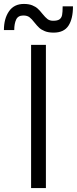

<svg xmlns="http://www.w3.org/2000/svg" viewBox="-61 -960 393 980"><path d="M97.7 -731H173.3V0H97.7ZM115.2 -844.7Q101.1 -863.3 89.4 -872.1Q77.6 -880.9 58.1 -880.9Q31.2 -880.9 21.5 -860.1Q11.7 -839.4 11.7 -806.6H-41Q-41 -864.7 -15.1 -902.3Q10.7 -939.9 61 -939.9Q85.9 -939.9 103.5 -932.9Q121.1 -925.8 132.1 -915.5Q143.1 -905.3 155.8 -889.2Q170.4 -871.1 181.6 -862.5Q192.9 -854 210.4 -854Q232.4 -854 242.7 -861.3Q252.9 -868.7 255.9 -883.3Q258.8 -897.9 258.8 -927.7H311.5Q311.5 -863.8 288.3 -828.6Q265.1 -793.5 212.9 -793.5Q186 -793.5 168 -800.8Q149.9 -808.1 139.2 -818.1Q128.4 -828.1 115.2 -844.7Z"/></svg>

Font: Glacial Indifference
Style: Regular
Weight: 400
Designer: Alfredo Marco Pradil
Foundry: Alfredo Marco Pradil
Version: Version 1.312